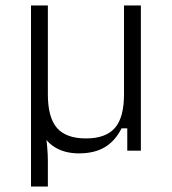

<svg xmlns="http://www.w3.org/2000/svg" viewBox="-20 -554 632 706"><path d="M94 132V-534H156V-207Q156 -122 189.5 -83.5Q223 -45 296 -45Q369 -45 402.5 -83.5Q436 -122 436 -207V-534H498V0H448V-82H427Q403 -35 365 -12.5Q327 10 270 10Q217 10 179.5 -14Q142 -38 130 -80L146 -89Q151 -42 153.5 -14Q156 14 156 37V132Z"/></svg>

Font: Mozilla Headline ExtraLight
Style: Regular
Weight: 200
Designer: Studio DRAMA
Foundry: Studio DRAMA
Version: Version 1.000